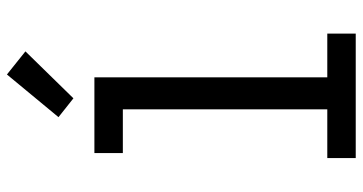

<svg xmlns="http://www.w3.org/2000/svg" viewBox="-260 -760 1021 540"><g transform="rotate(-90 250.0 -490.5)"><path d="M75 0V-80H212V-655H89V-735H302V-80H425V0ZM243 -794 190 -836 310 -981 375 -929Z"/></g></svg>

Font: Iosevka Fixed Medium
Style: Regular
Weight: 500
Monospace: yes
Designer: Belleve Invis
Foundry: Belleve Invis
Version: Version 32.3.0